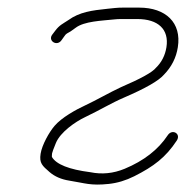

<svg xmlns="http://www.w3.org/2000/svg" viewBox="-20 -501 514 504"><path d="M446.8 -377C442.5 -349.4 430.3 -325.4 410.4 -305C397 -289.2 362.1 -269.2 305.9 -245C270.8 -229.9 244.4 -213.1 202.9 -193.3C178 -181.5 138.4 -154.2 126.7 -125.6C120.5 -110.5 117.2 -101.5 116.7 -98.5C116.3 -95.5 116.1 -92.3 116.2 -89C127.8 -69.4 161.4 -56.1 216.9 -49C247.5 -42.7 277.6 -45.7 307.3 -58C357.8 -79 395.4 -108.3 420.3 -146C432 -163.8 456 -150.1 444 -132C415 -87.9 383.6 -64.1 332.3 -38.3C310.4 -27.3 288.1 -20.6 265.6 -18.2C217.3 -13.1 203.9 -20.2 161.5 -26.9C140.7 -30.2 123.5 -37.7 110 -49.4C90.9 -66 82.7 -72.9 86.6 -97.5C90.3 -120.8 108.9 -153.9 123.2 -170.6C142.1 -192.7 179.1 -213.1 204.8 -225C231.8 -237.5 267.9 -258.4 297.2 -272C349.6 -294.5 380.3 -311.5 389.3 -323C404.3 -337.5 413.4 -355.5 416.9 -377C424.3 -424 395.1 -451 340.6 -451H297.6C291.6 -451 285.5 -450.7 279.4 -450C247.2 -446.5 201.2 -445.4 178.5 -428C169 -420.7 161.3 -415.7 155.6 -413C153.3 -411.7 150.9 -409 148.3 -405L141.9 -396C129.8 -377.6 104.9 -393.9 117.1 -410L124.7 -420C135.9 -435.2 144.9 -438.5 159.1 -448C188.7 -469.5 221.1 -473.7 262.4 -478L281.7 -480C288.1 -480.7 295 -481 302.3 -481H345.3C415.1 -481 457.1 -441.5 446.8 -377Z"/></svg>

Font: MewTooHand
Style: ReversedIta
Weight: 400
Designer: Mew Too, Robert Jablonski
Version: Version 0.77